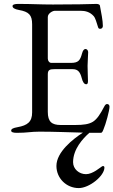

<svg xmlns="http://www.w3.org/2000/svg" viewBox="-20 -673 579 980"><path d="M501 176C492 181 454 216 419 216C384 216 353 190 353 155C353 88 403 34 436 5H494C502 5 504 -3 508 -12C520 -39 539 -110 539 -128C539 -136 535 -141 528 -142C521 -143 516 -137 512 -129C491 -89 476 -66 455 -52C434 -39 407 -35 364 -35H290C245 -35 224 -51 224 -102V-294C224 -317 235 -320 258 -320H351C377 -320 389 -306 397 -275C402 -254 410 -243 420 -243C428 -243 429 -251 429 -260C429 -268 427 -317 427 -337C427 -353 430 -398 430 -407C430 -417 422 -423 417 -423C409 -423 403 -416 399 -401C389 -364 380 -352 341 -352H242C232 -352 224 -362 224 -374V-586C224 -605 249 -618 260 -618H391C416 -618 439 -612 458 -591C467 -581 473 -558 480 -536C482 -529 484 -526 491 -526C497 -526 505 -529 505 -541C505 -568 497 -606 490 -644C489 -651 479 -653 472 -653L387 -651C345 -651 294 -650 250 -650C180 -650 148 -653 73 -653C56 -653 44 -650 44 -642C44 -633 54 -626 77 -622C127 -613 144 -597 144 -549V-99C144 -51 120 -33 70 -24C47 -20 37 -15 37 -6C37 2 49 5 66 5C120 5 136 -1 181 -1C255 -1 321 2 403 4C352 37 268 103 268 174C268 237 319 287 382 287C436 287 513 225 513 182C513 174 506 173 501 176Z"/></svg>

Font: Garamond-Math
Style: Regular
Weight: 400
Version: Version 2019-08-16